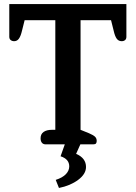

<svg xmlns="http://www.w3.org/2000/svg" viewBox="-20 -715 672 951"><path d="M256 176Q290 165 306.5 147.5Q323 130 323 109Q323 73 280 59L301 0H206Q194 0 187.5 -8Q181 -16 181 -30Q181 -51 196 -61.5Q211 -72 237 -72H254V-615H102L89 -563Q83 -537 74 -524Q65 -511 50 -511Q40 -511 33 -516.5Q26 -522 26 -533V-695H606V-533Q606 -522 599.5 -516.5Q593 -511 583 -511Q567 -511 558 -523.5Q549 -536 543 -563L530 -615H379V-72L421 -55Q442 -46 450.5 -38Q459 -30 459 -17Q459 -9 455.5 -4.5Q452 0 442 0H378L357 47Q406 68 406 112Q406 147 367 176Q328 205 272 216Z"/></svg>

Font: Maitree Semibold
Style: Regular
Weight: 600
Designer: CadsonDemak Team
Foundry: CadsonDemak
Version: Version 1.000